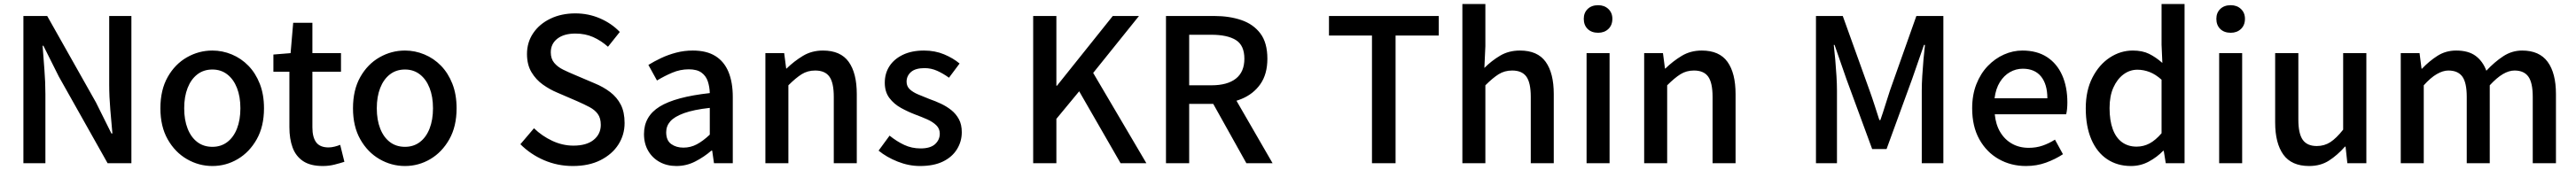

<svg xmlns="http://www.w3.org/2000/svg" viewBox="-20 -817 12880 851"><path d="M97 0V-737H216L460 -304L537 -149H542Q537 -205 531.5 -269Q526 -333 526 -393V-737H637V0H518L274 -434L197 -588H193Q197 -531 202 -469Q207 -407 207 -346V0Z M1042 14Q974 14 914.5 -20.5Q855 -55 818.5 -119.5Q782 -184 782 -275Q782 -367 818.5 -431.5Q855 -496 914.5 -530Q974 -564 1042 -564Q1092 -564 1139 -544.5Q1186 -525 1222 -488Q1258 -451 1279 -397.5Q1300 -344 1300 -275Q1300 -184 1263.5 -119.5Q1227 -55 1168.5 -20.5Q1110 14 1042 14ZM1042 -82Q1085 -82 1116.5 -106Q1148 -130 1165 -173.5Q1182 -217 1182 -275Q1182 -333 1165 -376.5Q1148 -420 1116.5 -444.5Q1085 -469 1042 -469Q998 -469 966.5 -444.5Q935 -420 918 -376.5Q901 -333 901 -275Q901 -217 918 -173.5Q935 -130 966.5 -106Q998 -82 1042 -82Z M1594 14Q1532 14 1495.5 -10.5Q1459 -35 1443 -78.5Q1427 -122 1427 -180V-458H1347V-544L1433 -551L1446 -703H1542V-551H1685V-458H1542V-179Q1542 -130 1561 -104.5Q1580 -79 1623 -79Q1637 -79 1653 -83Q1669 -87 1681 -92L1702 -7Q1680 0 1652.5 7Q1625 14 1594 14Z M2005 14Q1937 14 1877.5 -20.5Q1818 -55 1781.5 -119.5Q1745 -184 1745 -275Q1745 -367 1781.5 -431.5Q1818 -496 1877.5 -530Q1937 -564 2005 -564Q2055 -564 2102 -544.5Q2149 -525 2185 -488Q2221 -451 2242 -397.5Q2263 -344 2263 -275Q2263 -184 2226.5 -119.5Q2190 -55 2131.5 -20.5Q2073 14 2005 14ZM2005 -82Q2048 -82 2079.5 -106Q2111 -130 2128 -173.5Q2145 -217 2145 -275Q2145 -333 2128 -376.5Q2111 -420 2079.5 -444.5Q2048 -469 2005 -469Q1961 -469 1929.5 -444.5Q1898 -420 1881 -376.5Q1864 -333 1864 -275Q1864 -217 1881 -173.5Q1898 -130 1929.5 -106Q1961 -82 2005 -82Z M2844 14Q2768 14 2700.5 -15Q2633 -44 2582 -95L2650 -175Q2690 -136 2741.5 -112Q2793 -88 2847 -88Q2913 -88 2948.5 -117Q2984 -146 2984 -192Q2984 -226 2969 -246.5Q2954 -267 2927.5 -281Q2901 -295 2867 -310L2765 -354Q2729 -369 2694.5 -393.5Q2660 -418 2637.5 -455.5Q2615 -493 2615 -547Q2615 -605 2646 -651Q2677 -697 2732 -723.5Q2787 -750 2857 -750Q2922 -750 2980 -725Q3038 -700 3079 -657L3020 -583Q2985 -614 2945.5 -631.5Q2906 -649 2857 -649Q2800 -649 2767 -623.5Q2734 -598 2734 -555Q2734 -523 2751 -502.5Q2768 -482 2795.5 -468.5Q2823 -455 2852 -443L2953 -400Q2997 -382 3031 -356Q3065 -330 3084 -293Q3103 -256 3103 -201Q3103 -142 3072 -93.5Q3041 -45 2983 -15.5Q2925 14 2844 14Z M3362 14Q3315 14 3278.5 -6Q3242 -26 3221 -62Q3200 -98 3200 -146Q3200 -235 3278.5 -283.5Q3357 -332 3529 -351Q3528 -383 3519 -410Q3510 -437 3487.5 -453.5Q3465 -470 3424 -470Q3381 -470 3341 -453Q3301 -436 3265 -414L3222 -492Q3251 -510 3286 -526.5Q3321 -543 3361 -553.5Q3401 -564 3444 -564Q3513 -564 3557 -536.5Q3601 -509 3622.5 -457Q3644 -405 3644 -331V0H3550L3541 -63H3537Q3500 -31 3456 -8.5Q3412 14 3362 14ZM3397 -78Q3433 -78 3464 -94.5Q3495 -111 3529 -143V-277Q3448 -268 3400 -250.5Q3352 -233 3331.5 -209.5Q3311 -186 3311 -155Q3311 -114 3336 -96Q3361 -78 3397 -78Z M3807 0V-551H3901L3911 -474H3913Q3951 -511 3995 -537.5Q4039 -564 4095 -564Q4183 -564 4223.5 -507.5Q4264 -451 4264 -346V0H4149V-332Q4149 -403 4127 -433.5Q4105 -464 4056 -464Q4018 -464 3988.5 -445.5Q3959 -427 3922 -390V0Z M4580 14Q4524 14 4468.5 -8Q4413 -30 4373 -63L4428 -138Q4464 -109 4501.5 -91.5Q4539 -74 4583 -74Q4632 -74 4655.5 -95.5Q4679 -117 4679 -148Q4679 -173 4661.5 -190Q4644 -207 4616 -219.5Q4588 -232 4558 -243Q4521 -257 4485.5 -276.5Q4450 -296 4427 -326.5Q4404 -357 4404 -403Q4404 -450 4427.5 -486Q4451 -522 4495 -543Q4539 -564 4600 -564Q4655 -564 4700.5 -545Q4746 -526 4778 -499L4725 -428Q4696 -449 4666 -462.5Q4636 -476 4603 -476Q4557 -476 4535 -456.5Q4513 -437 4513 -408Q4513 -385 4529 -370Q4545 -355 4571.5 -344Q4598 -333 4628 -321Q4657 -311 4685.5 -297.5Q4714 -284 4737 -265.5Q4760 -247 4774.5 -220.5Q4789 -194 4789 -155Q4789 -109 4765 -70Q4741 -31 4695 -8.5Q4649 14 4580 14Z M5146 0V-737H5262V-388H5265L5544 -737H5675L5446 -452L5712 0H5583L5376 -360L5262 -222V0Z M5810 0V-737H6051Q6127 -737 6187 -716.5Q6247 -696 6282 -649.5Q6317 -603 6317 -523Q6317 -446 6282 -396Q6247 -346 6187 -321.5Q6127 -297 6051 -297H5926V0ZM5926 -390H6037Q6117 -390 6159.5 -423.5Q6202 -457 6202 -523Q6202 -590 6159.5 -616.5Q6117 -643 6037 -643H5926ZM6212 0 6029 -328 6115 -395 6343 0Z M6840 0V-639H6625V-737H7174V-639H6958V0Z M7292 0V-797H7407V-586L7402 -477Q7438 -513 7481 -538.5Q7524 -564 7580 -564Q7668 -564 7708.5 -507.5Q7749 -451 7749 -346V0H7634V-332Q7634 -403 7612 -433.5Q7590 -464 7541 -464Q7503 -464 7473.5 -445.5Q7444 -427 7407 -390V0Z M7913 0V-551H8028V0ZM7971 -653Q7938 -653 7918.5 -672Q7899 -691 7899 -723Q7899 -753 7918.5 -772Q7938 -791 7971 -791Q8002 -791 8022 -772Q8042 -753 8042 -723Q8042 -691 8022 -672Q8002 -653 7971 -653Z M8201 0V-551H8295L8305 -474H8307Q8345 -511 8389 -537.5Q8433 -564 8489 -564Q8577 -564 8617.5 -507.5Q8658 -451 8658 -346V0H8543V-332Q8543 -403 8521 -433.5Q8499 -464 8450 -464Q8412 -464 8382.5 -445.5Q8353 -427 8316 -390V0Z M9060 0V-737H9194L9328 -364Q9341 -328 9353 -290.5Q9365 -253 9377 -216H9382Q9395 -253 9406.5 -290.5Q9418 -328 9430 -364L9562 -737H9697V0H9589V-364Q9589 -397 9591.5 -437Q9594 -477 9597.5 -518Q9601 -559 9605 -592H9600L9541 -422L9413 -71H9341L9212 -422L9153 -592H9149Q9153 -559 9156.5 -518Q9160 -477 9162.5 -437Q9165 -397 9165 -364V0Z M10110 14Q10035 14 9974 -20.5Q9913 -55 9877 -119.5Q9841 -184 9841 -275Q9841 -342 9862 -395.5Q9883 -449 9919 -486.5Q9955 -524 10000 -544Q10045 -564 10092 -564Q10165 -564 10215 -531.5Q10265 -499 10291 -440.5Q10317 -382 10317 -304Q10317 -287 10315.5 -271.5Q10314 -256 10311 -245H9954Q9959 -193 9981.5 -155.5Q10004 -118 10040.5 -97.5Q10077 -77 10124 -77Q10161 -77 10193 -88Q10225 -99 10255 -118L10295 -45Q10257 -20 10210.5 -3Q10164 14 10110 14ZM9953 -325H10217Q10217 -395 10185.5 -434Q10154 -473 10094 -473Q10060 -473 10030 -456Q10000 -439 9979.5 -406Q9959 -373 9953 -325Z M10635 14Q10567 14 10516 -20Q10465 -54 10437 -119Q10409 -184 10409 -275Q10409 -364 10442.5 -429Q10476 -494 10529.5 -529Q10583 -564 10644 -564Q10692 -564 10725.5 -547.5Q10759 -531 10792 -502L10788 -593V-797H10903V0H10809L10799 -62H10796Q10765 -30 10724 -8Q10683 14 10635 14ZM10663 -83Q10698 -83 10728 -99Q10758 -115 10788 -150V-418Q10758 -445 10728 -456.5Q10698 -468 10667 -468Q10629 -468 10597.5 -444.5Q10566 -421 10547 -378.5Q10528 -336 10528 -276Q10528 -214 10544 -170.5Q10560 -127 10590.5 -105Q10621 -83 10663 -83Z M11076 0V-551H11191V0ZM11134 -653Q11101 -653 11081.5 -672Q11062 -691 11062 -723Q11062 -753 11081.5 -772Q11101 -791 11134 -791Q11165 -791 11185 -772Q11205 -753 11205 -723Q11205 -691 11185 -672Q11165 -653 11134 -653Z M11526 14Q11438 14 11397 -43Q11356 -100 11356 -204V-551H11472V-218Q11472 -148 11494 -117Q11516 -86 11564 -86Q11602 -86 11632 -105.5Q11662 -125 11696 -168V-551H11812V0H11717L11708 -83H11705Q11667 -40 11625 -13Q11583 14 11526 14Z M11984 0V-551H12078L12088 -473H12090Q12126 -511 12167.5 -537.5Q12209 -564 12261 -564Q12322 -564 12358 -537.5Q12394 -511 12412 -463Q12453 -507 12496.5 -535.5Q12540 -564 12591 -564Q12677 -564 12718.5 -507.5Q12760 -451 12760 -346V0H12644V-332Q12644 -403 12622 -433.5Q12600 -464 12553 -464Q12525 -464 12494.5 -446Q12464 -428 12429 -390V0H12314V-332Q12314 -403 12292 -433.5Q12270 -464 12222 -464Q12195 -464 12164 -446Q12133 -428 12099 -390V0Z"/></svg>

Font: Noto Sans KR Thin Medium
Style: Regular
Weight: 500
Version: Version 2.004-H2;hotconv 1.0.118;makeotfexe 2.5.65603